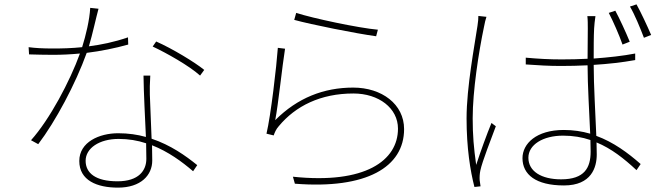

<svg xmlns="http://www.w3.org/2000/svg" viewBox="-20 -822 3040 879"><path d="M896 -476 915 -502C872 -537 768 -600 695 -632L679 -609C743 -579 846 -521 896 -476ZM649 -166 650 -95C650 -42 616 8 518 8C417 8 372 -30 372 -86C372 -143 434 -186 523 -186C568 -186 610 -179 649 -166ZM668 -476H637C638 -394 644 -285 648 -195C609 -206 567 -212 521 -212C435 -212 343 -172 343 -85C343 4 424 37 520 37C625 37 677 -20 677 -87L676 -157C750 -128 813 -82 864 -38L883 -66C830 -109 761 -158 674 -187L666 -389C665 -417 666 -436 668 -476ZM431 -782 393 -786C390 -730 373 -660 356 -606C307 -601 263 -600 223 -600C174 -600 142 -602 111 -606L113 -573C145 -572 188 -571 222 -571C263 -571 304 -573 346 -577C300 -450 208 -276 122 -180L155 -162C234 -266 326 -438 377 -580C442 -588 506 -601 567 -618L566 -651C502 -629 442 -617 387 -610C404 -667 420 -742 431 -782Z M1336 -763 1327 -731C1402 -710 1613 -668 1702 -656L1710 -686C1621 -694 1413 -738 1336 -763ZM1285 -599 1252 -603C1246 -518 1220 -294 1200 -210L1233 -202C1237 -214 1244 -231 1256 -244C1333 -337 1448 -394 1598 -394C1714 -394 1802 -327 1802 -233C1802 -87 1652 22 1321 -13L1330 19C1658 45 1830 -57 1830 -231C1830 -345 1728 -421 1597 -421C1462 -421 1342 -374 1240 -272C1254 -343 1272 -519 1285 -599Z M2207 -745 2170 -749C2170 -737 2169 -723 2166 -704C2153 -616 2116 -423 2116 -280C2116 -145 2133 -40 2152 34L2180 31C2179 24 2177 12 2176 3C2175 -10 2176 -27 2179 -41C2188 -84 2229 -187 2250 -244L2230 -259C2210 -211 2178 -123 2160 -67C2149 -145 2144 -203 2144 -281C2144 -405 2171 -581 2196 -700C2199 -718 2203 -732 2207 -745ZM2797 -773 2767 -763C2786 -727 2815 -661 2830 -618L2863 -631C2846 -673 2815 -740 2797 -773ZM2894 -802 2864 -792C2885 -757 2911 -694 2928 -649L2961 -662C2943 -704 2913 -768 2894 -802ZM2683 -181 2684 -128C2684 -54 2656 -1 2549 -1C2458 -1 2399 -38 2399 -100C2399 -159 2465 -201 2558 -201C2603 -201 2645 -194 2683 -181ZM2706 -748H2669C2671 -732 2671 -710 2671 -691L2670 -553C2631 -551 2591 -550 2551 -550C2493 -550 2443 -553 2387 -558V-527C2445 -523 2492 -520 2548 -520C2589 -520 2629 -521 2670 -523C2670 -434 2678 -302 2682 -210C2644 -221 2604 -227 2561 -227C2435 -227 2372 -164 2372 -98C2372 -23 2433 27 2562 27C2688 27 2712 -56 2712 -115L2711 -170C2779 -142 2837 -96 2894 -43L2913 -71C2855 -122 2789 -171 2710 -200C2706 -303 2698 -430 2698 -525C2763 -529 2827 -536 2888 -547V-577C2831 -566 2766 -559 2698 -554C2698 -599 2698 -658 2700 -692C2701 -710 2703 -727 2706 -748Z"/></svg>

Font: Noto Sans JP Thin
Style: Regular
Weight: 100
Designer: Ryoko NISHIZUKA 西塚涼子 (kana, bopomofo & ideographs); Paul D. Hunt (Latin, Greek & Cyrillic); Sandoll Communications 산돌커뮤니
Foundry: Adobe
Version: Version 2.004;hotconv 1.0.118;makeotfexe 2.5.65603